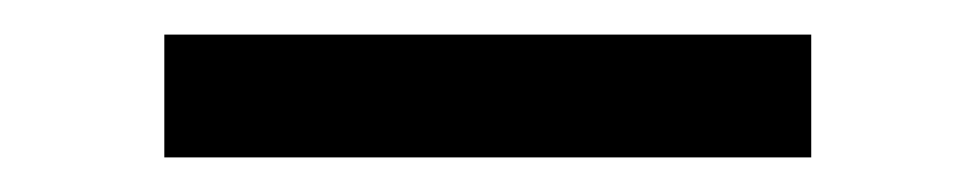

<svg xmlns="http://www.w3.org/2000/svg" viewBox="-20 -318 564 111"><path d="M75 -227V-298H449V-227Z"/></svg>

Font: Anek Gujarati Expanded
Style: Regular
Weight: 400
Width: 7
Designer: Mrunmayee Ghaisas (Gujarati), Yesha Goshar (Latin)
Foundry: Ek Type
Version: Version 1.003